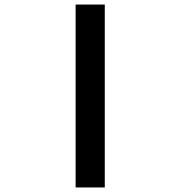

<svg xmlns="http://www.w3.org/2000/svg" viewBox="-20 -672 790 843"><path d="M312 151V-652H440V151Z"/></svg>

Font: Inconsolata ExtraExpanded ExtraBold
Style: Regular
Weight: 800
Width: 8
Monospace: yes
Designer: Raph Levien, Cyreal, Brenton Simpson
Foundry: Raph Levien, Cyreal, Google
Version: Version 3.001; ttfautohint (v1.8.2.53-6de2)